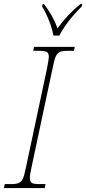

<svg xmlns="http://www.w3.org/2000/svg" viewBox="-38 -951 436 971"><path d="M-14 -20H19Q45 -20 58 -26Q71 -32 78.5 -49.5Q86 -67 94 -108L200 -606Q209 -653 209 -663Q209 -682 199 -688Q189 -694 163 -694H130L134 -714H340L336 -694H303Q277 -694 264 -688Q251 -682 243.5 -664.5Q236 -647 228 -606L122 -108Q113 -69 113 -51Q113 -32 123 -26Q133 -20 159 -20H192L188 0H-18ZM175 -918 178 -931H184Q229 -873 253 -808Q304 -879 370 -931H378L375 -918Q299 -842 262 -771H232Q227 -803 211 -844Q195 -885 175 -918Z"/></svg>

Font: Noto Serif NarrowThin
Style: Italic
Weight: 250
Width: 4
Italic angle: -12°
Designer: Monotype Design Team
Foundry: Monotype Imaging Inc.
Version: Version 1.001